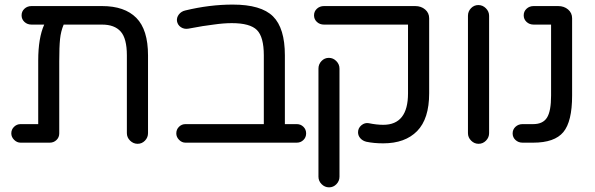

<svg xmlns="http://www.w3.org/2000/svg" viewBox="-20 -616 2571 829"><path d="M619.1 -377V-41Q619.1 -22.5 606 -8.8Q592.8 4.9 574.2 4.9Q555.7 4.9 541.7 -8.8Q527.8 -22.5 527.8 -41V-377Q527.8 -449.7 501.2 -479.7Q474.6 -509.8 420.9 -509.8H254.9Q242.7 -481 239.3 -447.5Q235.8 -414.1 235.8 -351.1V-40Q235.8 -22.9 223.9 -11.5Q211.9 0 194.8 0H68.8Q53.2 0 41 -12.2Q28.8 -24.4 28.8 -40Q28.8 -57.1 40.8 -68.6Q52.7 -80.1 68.8 -80.1H145V-355Q145 -452.1 170.9 -509.8H116.2Q98.1 -509.8 85.7 -521.2Q73.2 -532.7 73.2 -549.8Q73.2 -566.9 85.7 -578.4Q98.1 -589.8 116.2 -589.8H420.9Q518.1 -589.8 568.6 -538.8Q619.1 -487.8 619.1 -377Z M1261.2 0H780.8Q765.1 0 753.2 -12.2Q741.2 -24.4 741.2 -40Q741.2 -57.1 752.9 -68.6Q764.6 -80.1 780.8 -80.1H1119.1V-377Q1119.1 -456.5 1089.4 -486.3Q1059.6 -516.1 981 -516.1Q945.3 -516.1 901.9 -509.8Q862.3 -505.4 793 -492.2Q775.4 -489.3 761.2 -498.5Q747.1 -507.8 744.1 -524.9Q742.2 -540.5 752.4 -553.7Q762.7 -566.9 779.8 -570.8Q884.8 -596.2 984.9 -596.2Q1107.4 -596.2 1158.7 -545.4Q1210 -494.6 1210 -377V-80.1H1261.2Q1278.3 -80.1 1290 -68.6Q1301.8 -57.1 1301.8 -40Q1301.8 -22.9 1290 -11.5Q1278.3 0 1261.2 0Z M1833 -537.1V-212.9Q1833 -103 1781 -50Q1729 2.9 1634.8 2.9Q1594.2 2.9 1562 -3.9Q1545.9 -7.8 1535.9 -19Q1525.9 -30.3 1525.9 -44.9Q1525.9 -63 1540.5 -75.2Q1555.2 -87.4 1572.8 -84Q1606 -77.1 1634.8 -77.1Q1741.7 -77.1 1741.7 -212.9V-509.8H1378.9Q1360.8 -509.8 1348.4 -521.2Q1335.9 -532.7 1335.9 -549.8Q1335.9 -566.9 1348.4 -578.4Q1360.8 -589.8 1378.9 -589.8H1772.9Q1798.3 -589.8 1815.7 -575Q1833 -560.1 1833 -537.1ZM1445.8 -319.8V147Q1445.8 165.5 1432.6 179.2Q1419.4 192.9 1400.9 192.9Q1382.3 192.9 1368.7 179.2Q1355 165.5 1355 147V-319.8Q1355 -338.9 1368.2 -352.5Q1381.3 -366.2 1399.9 -366.2Q1418.5 -366.2 1432.1 -352.3Q1445.8 -338.4 1445.8 -319.8Z M2091.8 -547.9V-41Q2091.8 -22.5 2078.4 -8.8Q2064.9 4.9 2046.4 4.9Q2027.8 4.9 2014.2 -8.8Q2000.5 -22.5 2000.5 -41V-547.9Q2000.5 -566.9 2013.7 -580.6Q2026.9 -594.2 2045.4 -594.2Q2064 -594.2 2077.9 -580.3Q2091.8 -566.4 2091.8 -547.9Z M2450.2 -537.1V-203.1Q2450.2 -91.3 2412.4 -45.7Q2374.5 0 2282.2 0H2236.3Q2218.3 0 2205.8 -11.5Q2193.4 -22.9 2193.4 -40Q2193.4 -57.1 2205.8 -68.6Q2218.3 -80.1 2236.3 -80.1H2282.2Q2324.2 -80.1 2341.8 -108.2Q2359.4 -136.2 2359.4 -203.1V-509.8H2284.2Q2266.1 -509.8 2253.7 -521.2Q2241.2 -532.7 2241.2 -549.8Q2241.2 -566.9 2253.7 -578.4Q2266.1 -589.8 2284.2 -589.8H2390.1Q2415.5 -589.8 2432.9 -575Q2450.2 -560.1 2450.2 -537.1Z"/></svg>

Font: Aka-Acid-Varela
Style: Regular
Weight: 400
Designer: Joe Prince, Avraham Cornfeld, Cyberella
Foundry: Joe Prince, Avraham Cornfeld, Cyberella
Version: Version 2.000; ttfautohint (v1.5.33-1714) -l 8 -r 50 -G 200 